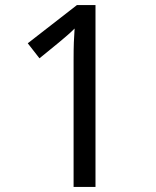

<svg xmlns="http://www.w3.org/2000/svg" viewBox="-20 -734 612 754"><path d="M355 0H269V-499Q269 -542 270 -568Q271 -594 273 -622Q257 -606 244 -595Q231 -584 211 -567L135 -505L89 -564L282 -714H355Z"/></svg>

Font: Noto Sans Nushu
Style: Regular
Weight: 400
Designer: Lisa Huang
Foundry: Lisa Huang
Version: Version 1.003; ttfautohint (v1.8.4.7-5d5b)